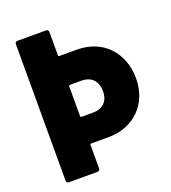

<svg xmlns="http://www.w3.org/2000/svg" viewBox="-129 -797 796 893"><g transform="rotate(-20 269.0 -350.0)"><path d="M305 -567H218C215 -567 213 -569 213 -572V-688C213 -695 208 -700 201 -700H59C52 -700 47 -695 47 -688V-12C47 -5 52 0 59 0H201C208 0 213 -5 213 -12V-129C213 -132 215 -134 218 -134H305C427 -134 518 -219 518 -347C518 -477 432 -567 305 -567ZM277 -266H218C215 -266 213 -268 213 -271V-419C213 -422 215 -424 218 -424H277C321 -424 353 -397 353 -344C353 -292 321 -266 277 -266Z"/></g></svg>

Font: Barlow Semi Condensed ExtraBold
Style: Regular
Weight: 800
Width: 4
Designer: Jeremy Tribby
Foundry: Tribby Type
Version: Version 1.422;hotconv 1.0.109;makeotfexe 2.5.65596